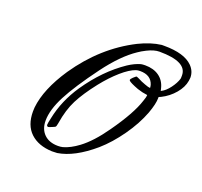

<svg xmlns="http://www.w3.org/2000/svg" viewBox="-124 -849 1052 998"><g transform="rotate(20 402.5 -349.5)"><path d="M607 -707H621Q732 -707 778 -661Q805 -634 805 -598Q805 -592 803 -580Q797 -543 767.5 -508Q738 -473 696 -452L684 -447V-441Q684 -409 664 -354Q638 -285 588.5 -215Q539 -145 484 -97Q379 -7 288 7Q279 8 259 8Q183 5 139.5 -36Q96 -77 96 -153Q96 -169 97 -176Q108 -280 193 -407Q312 -581 484 -668Q549 -700 607 -707ZM760 -594Q760 -670 608 -670Q579 -670 541 -651Q517 -639 500 -627Q425 -577 347 -472Q256 -349 215 -270Q174 -191 174 -131Q174 -84 202 -56.5Q230 -29 279 -29Q294 -29 306 -32Q345 -43 388 -75Q446 -118 507 -205Q592 -325 616 -401Q625 -426 625 -435Q625 -437 615 -438Q601 -439 569 -449Q524 -466 515 -475Q513 -477 513 -481Q513 -484 524 -495Q538 -508 541 -508L555 -502Q573 -492 596 -484Q617 -476 625 -476Q627 -476 626 -481Q626 -484 624 -492Q609 -541 548 -541Q535 -541 526 -538Q493 -527 449.5 -489Q406 -451 364 -398Q309 -328 281 -273Q253 -218 241 -142Q237 -121 235 -120Q234 -118 217 -111Q200 -104 197 -104Q195 -104 192 -107Q189 -110 189 -112Q189 -122 196 -152Q217 -255 280 -348Q364 -471 472 -544Q507 -567 539 -576Q548 -578 563 -578Q609 -578 639.5 -556.5Q670 -535 680 -496Q683 -486 683 -482Q683 -480 687 -482Q709 -493 730 -521Q751 -549 759 -575Q760 -579 760 -594Z"/></g></svg>

Font: KaTeX_Script
Style: Regular
Weight: 400
Version: Version 1.1; ttfautohint (v1.3)